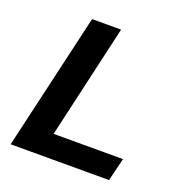

<svg xmlns="http://www.w3.org/2000/svg" viewBox="-121 -766 826 871"><g transform="rotate(20 292.0 -330.0)"><path d="M191 -111H526L499 0H24L177 -660H317Z"/></g></svg>

Font: Kantumruy Pro SemiBold
Style: Italic
Weight: 600
Italic angle: -13°
Version: Version 1.002